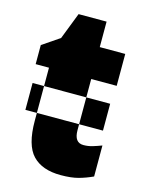

<svg xmlns="http://www.w3.org/2000/svg" viewBox="-105 -731 628 808"><g transform="rotate(15 209.5 -327.0)"><path d="M24 -217V-334H362V-217ZM298 -137Q258 -137 258 -191V-414H369V-553H258V-664H136L91 -548L16 -497V-414H74V-183Q74 -77 115.5 -33.5Q157 10 238 10Q284 10 315 1.5Q346 -7 376 -21V-156Q355 -148 336.5 -142.5Q318 -137 298 -137Z"/></g></svg>

Font: Noto Sans Display SemiCondensed Black
Style: Regular
Weight: 900
Width: 4
Designer: Monotype Design Team
Foundry: Monotype Imaging Inc.
Version: Version 1.900